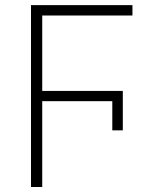

<svg xmlns="http://www.w3.org/2000/svg" viewBox="-20 -748 635 768"><path d="M471.2 -384.3V-226.6H429.2V-343.3H148.9V0H104V-727.5H509.8V-686H148.9V-384.3Z"/></svg>

Font: Inter Extra Light
Style: Regular
Weight: 200
Designer: Rasmus Andersson
Foundry: rsms
Version: Version 4.000;git-3c8e0fc